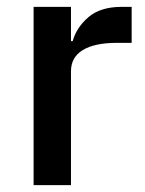

<svg xmlns="http://www.w3.org/2000/svg" viewBox="-20 -540 423 560"><path d="M78 0V-520H187V-420H192Q203 -460 238 -490Q273 -520 335 -520H364V-415H321Q256 -415 221.5 -394Q187 -373 187 -332V0Z"/></svg>

Font: IBM Plex Sans Hebrew Medium
Style: Regular
Weight: 500
Designer: Mike Abbink, Paul van der Laan, Pieter van Rosmalen, Yanek Iontef
Foundry: Bold Monday
Version: Version 1.2